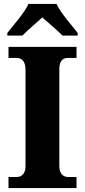

<svg xmlns="http://www.w3.org/2000/svg" viewBox="-20 -951 429 971"><path d="M17 -784V-771H93C116 -795 166 -837 194 -863C222 -838 276 -792 296 -771H373V-784C344 -822 286 -886 266 -931H124C104 -886 46 -822 17 -784ZM23 0H367V-56H323C300 -56 280 -73 280 -111V-600C280 -643 297 -658 323 -658H367V-714H23V-658H66C87 -658 109 -643 109 -600V-109C109 -71 87 -56 66 -56H23Z"/></svg>

Font: Noto Serif Sinhala SemiCondensed ExtraBold
Style: Regular
Weight: 800
Width: 4
Designer: Jelle Bosma - Monotype Design Team
Foundry: Monotype Imaging Inc.
Version: Version 2.007